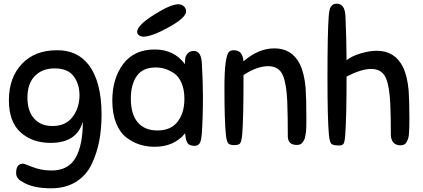

<svg xmlns="http://www.w3.org/2000/svg" viewBox="-20 -783 2283 1036"><path d="M258 137Q348 137 387.5 69Q427 1 427 -127Q395 -12 253 -12Q154 -12 91 -69Q28 -126 28 -242Q28 -363 97.5 -437.5Q167 -512 288 -512Q396 -512 456 -436Q528 -345 528 -165Q528 -90 516 -25Q504 40 475.5 101Q447 162 391 197.5Q335 233 256 233Q164 233 111 204Q95 195 87.5 190Q80 185 73.5 174.5Q67 164 67 150Q67 100 105 100Q110 100 156.5 118.5Q203 137 258 137ZM263 -103Q335 -103 372 -152.5Q409 -202 409 -270Q409 -329 377.5 -371.5Q346 -414 275 -414Q208 -414 168 -373Q128 -332 128 -256Q128 -184 164 -143.5Q200 -103 263 -103Z M1029 4Q1000 4 990.5 -13.5Q981 -31 979 -64Q920 9 814 9Q772 9 734 -3Q696 -15 661.5 -41.5Q627 -68 606.5 -119Q586 -170 586 -240Q586 -360 645 -438Q704 -516 815 -516Q919 -516 978 -437Q978 -457 980 -470Q982 -483 993.5 -495.5Q1005 -508 1026 -508Q1065 -508 1069 -444Q1075 -339 1075 -262Q1075 -146 1069 -63Q1066 -21 1056.5 -8.5Q1047 4 1029 4ZM975 -250Q975 -299 960 -334.5Q945 -370 920 -387Q895 -404 870.5 -411.5Q846 -419 820 -419Q751 -419 718.5 -373.5Q686 -328 686 -251Q686 -166 723.5 -122.5Q761 -79 829 -79Q902 -79 938.5 -126.5Q975 -174 975 -250ZM752 -585Q720 -589 720 -613Q723 -648 812 -704Q901 -760 942 -760Q959 -760 971.5 -749.5Q984 -739 984 -721Q984 -688 891.5 -636.5Q799 -585 752 -585Z M1427 -426Q1367 -426 1294 -378Q1294 -141 1287 -58Q1283 -19 1275.5 -9.5Q1268 0 1244 0Q1220 0 1211.5 -9.5Q1203 -19 1199 -55Q1191 -132 1191 -308Q1191 -402 1198 -448Q1204 -488 1213 -500Q1222 -512 1241 -512Q1266 -512 1278.5 -497.5Q1291 -483 1294 -452Q1374 -522 1461 -522Q1555 -522 1598 -437Q1622 -388 1629 -309Q1633 -252 1633 -153Q1633 -132 1633 -121.5Q1633 -111 1632.5 -93.5Q1632 -76 1630.5 -67Q1629 -58 1626.5 -45Q1624 -32 1620 -26Q1616 -20 1611 -13Q1606 -6 1598.5 -3.5Q1591 -1 1581 -1Q1535 -1 1533 -45Q1533 -157 1530 -235Q1526 -329 1507 -375Q1486 -426 1427 -426Z M1983 -411Q1930 -411 1850 -370Q1850 -153 1843 -56Q1840 -16 1833.5 -7Q1827 2 1810 2Q1777 2 1768 -7Q1759 -16 1755 -53Q1747 -136 1747 -362Q1747 -615 1754 -699Q1756 -720 1759 -732Q1762 -744 1771 -753.5Q1780 -763 1797 -763Q1841 -763 1844 -696Q1849 -587 1850 -458Q1877 -480 1925 -494.5Q1973 -509 2014 -509Q2110 -509 2154 -422Q2178 -373 2185 -294Q2189 -237 2189 -138Q2189 -112 2188.5 -99Q2188 -86 2187 -66.5Q2186 -47 2183 -37.5Q2180 -28 2174.5 -17.5Q2169 -7 2160.5 -3Q2152 1 2140 1Q2115 1 2102 -15Q2089 -31 2089 -55Q2089 -154 2086 -220Q2082 -314 2063 -360Q2042 -411 1983 -411Z"/></svg>

Font: Sniglet
Style: Regular
Weight: 400
Designer: Haley Fiege
Foundry: Haley Fiege, Pablo Impallari, Brenda Gallo
Version: Version 2.000